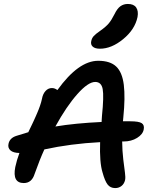

<svg xmlns="http://www.w3.org/2000/svg" viewBox="-20 -957 780 970"><path d="M484.9 -710.9Q460 -710.9 448.5 -721.4Q437 -731.9 440.9 -749Q443.8 -764.2 453.6 -774.9Q463.4 -785.6 486.8 -801.8Q514.6 -821.3 529.1 -838.4Q543.5 -855.5 558.1 -884.8Q572.3 -914.1 588.4 -925.5Q604.5 -937 626 -937Q655.8 -937 668 -919.2Q680.2 -901.4 674.8 -871.1Q661.6 -808.1 602.5 -759.5Q543.5 -710.9 484.9 -710.9ZM562 -6.8Q537.6 -6.8 523.7 -24.7Q509.8 -42.5 498 -85.9Q482.4 -135.7 485.8 -238.8Q336.4 -231 204.1 -202.1Q180.7 -150.9 154.8 -78.1Q140.6 -32.2 100.1 -32.2Q41.5 -32.2 57.1 -112.8Q64.5 -147.9 78.1 -184.1Q46.9 -184.6 32.7 -197.3Q18.6 -210 22.9 -230Q28.8 -260.3 64 -271Q115.7 -286.6 123 -289.1Q125 -293.5 132.3 -308.6Q139.6 -323.7 142.1 -328.9Q144.5 -334 150.9 -347.7Q157.2 -361.3 159.9 -367.7Q162.6 -374 167.7 -385.5Q172.9 -397 175.5 -404.5Q178.2 -412.1 181.9 -421.9Q185.5 -431.6 187.7 -440.2Q189.9 -448.7 191.9 -457Q196.3 -482.4 210 -497.3Q223.6 -512.2 242.2 -512.2Q256.8 -512.2 270 -502Q376.5 -649.9 476.1 -649.9Q536.6 -649.9 567.1 -620.8Q597.7 -591.8 605.5 -528.3Q613.3 -464.8 603 -363.8Q602.5 -360.4 602.1 -353.8Q601.6 -347.2 601.1 -344.2H638.2Q681.6 -344.2 696 -334.7Q710.4 -325.2 706.1 -303.2Q701.7 -278.3 672.6 -260.3Q643.6 -242.2 604 -242.2H597.2Q597.7 -194.3 602.8 -151.4Q607.9 -108.4 611.3 -84.7Q614.7 -61 611.8 -46.9Q607.4 -28.3 594 -17.6Q580.6 -6.8 562 -6.8ZM460.9 -543Q425.3 -543 370.6 -481.4Q315.9 -419.9 259.8 -317.9Q359.4 -334.5 493.2 -340.8Q493.2 -351.6 495.1 -371.1Q505.4 -470.7 498.8 -506.8Q492.2 -543 460.9 -543Z"/></svg>

Font: Shantell Sans Irregular
Style: Italic
Weight: 500
Italic angle: -11.31°
Designer: Stephen Nixon, Anya Danilova, Shantell Martin
Foundry: Arrow Type
Version: Version 1.006;[9816181b4]